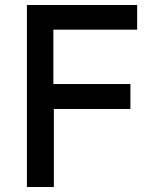

<svg xmlns="http://www.w3.org/2000/svg" viewBox="-20 -750 640 770"><path d="M88 0V-730H530V-631H194V-413H503V-313H196V0Z"/></svg>

Font: JetBrains Mono SemiBold
Style: Regular
Weight: 472
Monospace: yes
Designer: Philipp Nurullin, Konstantin Bulenkov
Foundry: JetBrains
Version: Version 2.305; ttfautohint (v1.8.4.7-5d5b)